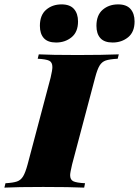

<svg xmlns="http://www.w3.org/2000/svg" viewBox="-68 -856 634 876"><path d="M252 -57Q252 -36 266.5 -29Q281 -22 320 -20L316 0Q252 -3 129 -3Q10 -3 -48 0L-43 -20Q-8 -22 9.5 -28Q27 -34 37.5 -51.5Q48 -69 58 -106L163 -502Q171 -536 171 -550Q171 -572 156.5 -579Q142 -586 104 -588L109 -608Q164 -605 286 -605Q399 -605 474 -608L469 -588Q432 -586 414.5 -580Q397 -574 386.5 -557Q376 -540 366 -502L261 -106Q252 -68 252 -57ZM213 -836Q251 -836 269.5 -815Q288 -794 288 -758Q288 -710 258.5 -686Q229 -662 188 -662Q150 -662 132 -682Q114 -702 114 -738Q114 -787 142.5 -811.5Q171 -836 213 -836ZM471 -836Q509 -836 527.5 -815Q546 -794 546 -758Q546 -710 516.5 -686Q487 -662 446 -662Q408 -662 390 -682Q372 -702 372 -738Q372 -787 400.5 -811.5Q429 -836 471 -836Z"/></svg>

Font: Playfair Display SC Black
Style: Italic
Weight: 900
Italic angle: -14°
Designer: Claus Eggers Sørensen
Foundry: Claus Eggers Sørensen
Version: Version 1.200; ttfautohint (v1.6)